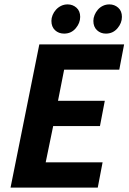

<svg xmlns="http://www.w3.org/2000/svg" viewBox="-20 -854 585 874"><path d="M159 -652H545L523 -537H272L244 -395H457L435 -280H222L188 -115H447L425 0H28ZM272 -701Q247 -701 230.5 -716.5Q214 -732 214 -759Q214 -772 219.5 -785.5Q225 -799 235 -810Q245 -821 258.5 -827.5Q272 -834 288 -834Q311 -834 328 -819Q345 -804 345 -777Q345 -749 324.5 -725Q304 -701 272 -701ZM462 -701Q438 -701 421.5 -716.5Q405 -732 405 -759Q405 -772 410.5 -785.5Q416 -799 425.5 -810Q435 -821 448.5 -827.5Q462 -834 478 -834Q501 -834 518 -819Q535 -804 535 -777Q535 -749 514.5 -725Q494 -701 462 -701Z"/></svg>

Font: mr_Source Sans Pro
Style: Bold Italic
Weight: 700
Italic angle: -11°
Designer: Paul D. Hunt
Foundry: Adobe Systems Incorporated
Version: Version 1.036;July 10, 2024;FontCreator 11.5.0.2430 64-bit